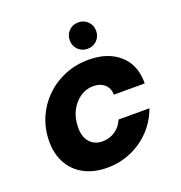

<svg xmlns="http://www.w3.org/2000/svg" viewBox="-128 -808 875 930"><g transform="rotate(-20 309.0 -343.0)"><path d="M269 12Q200 12 149.5 -15.5Q99 -43 72.5 -92.5Q46 -142 47 -207Q48 -271 72 -326Q96 -381 138.5 -422.5Q181 -464 237.5 -487.5Q294 -511 361 -511Q460 -511 519.5 -458Q579 -405 578 -310H419Q418 -344 396 -363.5Q374 -383 338 -383Q301 -383 270 -361.5Q239 -340 220.5 -303.5Q202 -267 202 -221Q201 -197 207 -177.5Q213 -158 224.5 -144.5Q236 -131 252.5 -123.5Q269 -116 290 -116Q315 -116 336.5 -125Q358 -134 374 -150.5Q390 -167 399 -189H558Q536 -128 493 -83Q450 -38 392.5 -13Q335 12 269 12ZM376 -562Q347 -562 327.5 -581.5Q308 -601 308 -630Q308 -659 327.5 -678.5Q347 -698 376 -698Q405 -698 424.5 -678.5Q444 -659 444 -630Q444 -601 424.5 -581.5Q405 -562 376 -562Z"/></g></svg>

Font: DM Sans 20pt Black
Style: Italic
Weight: 900
Italic angle: -10°
Version: Version 4.004;gftools[0.9.30]